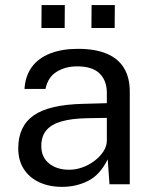

<svg xmlns="http://www.w3.org/2000/svg" viewBox="-20 -717 593 747"><path d="M221.3 10Q171.2 10 132.8 -7.9Q94.3 -25.7 72.7 -59.2Q51 -92.6 51 -139.9Q51 -225.9 110.9 -267.9Q170.8 -310 303.6 -313L395.7 -315.6V-356Q395.7 -403.6 367.2 -431.4Q338.7 -459.1 279 -458.8Q234.4 -458.6 200.6 -437.9Q166.7 -417.3 157 -371.1H75.3Q78.3 -421.3 103.8 -456.1Q129.2 -490.9 175 -508.9Q220.9 -527 283.4 -527Q350.8 -527 395.5 -508Q440.3 -489 462.6 -451.9Q484.9 -414.8 484.9 -360.8V0H406L399.1 -97.1Q369.2 -36.7 323.1 -13.4Q277 10 221.3 10ZM249.2 -56.6Q275.3 -56.6 301.2 -66Q327 -75.4 348.3 -91.7Q369.6 -108 382.6 -128.2Q395.6 -148.4 395.7 -169.8V-258.4L319.1 -257.1Q259.7 -256.1 220.1 -244.9Q180.5 -233.8 160.6 -210.4Q140.7 -187 140.7 -148.8Q140.7 -105.3 171.1 -80.9Q201.5 -56.6 249.2 -56.6ZM335.7 -608 336.3 -697.4H426.8L426.1 -608ZM141.2 -608 141.8 -697.4H232.2L231.6 -608Z"/></svg>

Font: Public Sans Thin
Style: Regular
Weight: 100
Designer: The Public Sans project authors (U.S. Web Design System). Libre Franklin designed by Pablo Impallari and Rodrigo Fuenzal
Version: Version 1.008